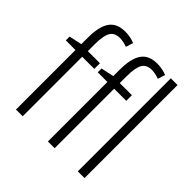

<svg xmlns="http://www.w3.org/2000/svg" viewBox="-193 -937 1109 1109"><g transform="rotate(45 362.0 -382.5)"><path d="M145 -486V0H90V-486H11V-517L90 -534V-587Q90 -678 120.5 -721.5Q151 -765 218 -765Q260 -765 297 -750L283 -705Q250 -717 222 -717Q180 -717 162.5 -687.5Q145 -658 145 -587V-532H244V-486ZM406 -486V0H351V-486H272V-517L351 -534V-587Q351 -678 381.5 -721.5Q412 -765 479 -765Q521 -765 558 -750L544 -705Q511 -717 483 -717Q441 -717 423.5 -687.5Q406 -658 406 -587V-532H505V-486ZM595 0V-760H650V0Z"/></g></svg>

Font: Noto Sans Display Light Narrow
Style: Regular
Weight: 300
Width: 4
Designer: Monotype Design team
Foundry: Monotype Imaging Inc.
Version: Version 1.000